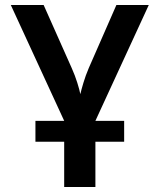

<svg xmlns="http://www.w3.org/2000/svg" viewBox="-20 -750 640 770"><path d="M122.1 -181.6V-265.4H477.9V-181.6ZM237.4 0V-265.4L23.3 -730H155L267.7 -476.8Q280.9 -447.1 290 -418.2Q299 -389.3 302.2 -372.5Q305.9 -389.3 314.6 -418.2Q323.3 -447.1 335.9 -476.8L446.8 -730H576.7L362.6 -265.4V0Z"/></svg>

Font: Pitagon Sans Mono
Style: Regular
Weight: 400
Monospace: yes
Designer: Travis Tran
Foundry: Pitagon
Version: Version 1.001;gftools[0.9.26]